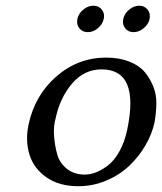

<svg xmlns="http://www.w3.org/2000/svg" viewBox="-20 -640 566 670"><path d="M79.6 -205.1Q101.6 -308.1 177 -373.5Q252.4 -439 350.1 -439Q395.5 -439 430.2 -425.5Q464.8 -412.1 484.1 -389.6Q503.4 -367.2 514.9 -338.1Q526.4 -309.1 525.6 -277.3Q524.9 -245.6 519.5 -213.9Q510.7 -172.9 488 -133.5Q465.3 -94.2 431.6 -62Q397.9 -29.8 351.3 -10Q304.7 9.8 252.9 9.8Q186.5 9.8 142.1 -21.2Q97.7 -52.2 82.8 -100.6Q67.9 -148.9 79.6 -205.1ZM334.5 -397.9Q273.9 -397.9 231.7 -348.6Q189.5 -299.3 174.3 -228Q166 -199.2 168.7 -164.8Q171.4 -130.4 179.9 -100.6Q188.5 -70.8 213.6 -50.8Q238.8 -30.8 275.4 -30.8Q294.4 -30.8 314.5 -38.3Q334.5 -45.9 356.2 -62.3Q377.9 -78.6 396.2 -110.8Q414.6 -143.1 423.8 -187Q468.3 -397.9 334.5 -397.9ZM256.8 -541.5Q246.1 -555.2 250 -574Q253.9 -592.8 270.5 -606.4Q287.1 -620.1 305.9 -620.1Q324.7 -620.1 335.4 -606.4Q346.2 -592.8 342 -574Q337.9 -555.2 321.5 -541.5Q305.2 -527.8 286.4 -527.8Q267.6 -527.8 256.8 -541.5ZM416.7 -541.5Q406.2 -555.2 410.2 -574Q414.1 -592.8 430.7 -606.4Q447.3 -620.1 465.8 -620.1Q484.4 -620.1 495.1 -606.4Q505.9 -592.8 502 -574Q498 -555.2 481.4 -541.5Q464.8 -527.8 446 -527.8Q427.2 -527.8 416.7 -541.5Z"/></svg>

Font: Linux Biolinum
Style: Italic
Weight: 400
Italic angle: -12°
Designer: Philipp H. Poll
Foundry: Philipp H. Poll
Version: Version 1.1.3 ; ttfautohint (v0.9)